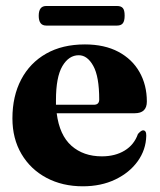

<svg xmlns="http://www.w3.org/2000/svg" viewBox="-20 -626 546 657"><path d="M482.5 -278.5Q482.5 -238.5 441 -238.5H174Q183.5 -163.5 224.5 -127.2Q265.5 -91 328.5 -91Q374 -91 406.5 -110.8Q439 -130.5 452 -167.5Q463 -180 469.5 -180Q481 -180 480.5 -161.5Q479.5 -113.5 451.2 -74.2Q423 -35 374.5 -11.8Q326 11.5 263.5 11.5Q193.5 11.5 139 -17.5Q84.5 -46.5 53.5 -99Q22.5 -151.5 22.5 -221Q22.5 -297 52.5 -354Q82.5 -411 138 -442.5Q193.5 -474 270.5 -474Q337.5 -474 385 -448.8Q432.5 -423.5 457.5 -379.2Q482.5 -335 482.5 -278.5ZM171.5 -283.5Q171.5 -275.5 171.5 -267.5H301Q319.5 -267.5 319.5 -285.5Q319.5 -364 299.2 -400.5Q279 -437 249.5 -437Q215.5 -437 193.5 -399.8Q171.5 -362.5 171.5 -283.5ZM112.5 -572Q112.5 -605.5 138 -605.5H380.5Q394 -605.5 400.2 -598.5Q406.5 -591.5 406.5 -572.5Q406.5 -554 400.2 -546.2Q394 -538.5 380.5 -538.5H138Q112.5 -538.5 112.5 -572Z"/></svg>

Font: Fraunces 72pt
Style: Bold
Weight: 700
Version: Version 1.000;[b76b70a41]